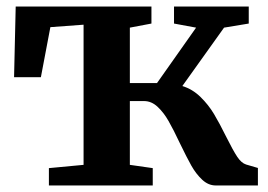

<svg xmlns="http://www.w3.org/2000/svg" viewBox="-20 -567 819 587"><path d="M129.5 0V-53L235.5 -63V-491.5L134 -484L105 -331H23L28 -547H443V-495L377 -482.5V-313H460L579.5 -482.5L512 -495V-547H740.5V-495L665 -482.5L537.5 -304Q568.5 -294.5 593 -270.5Q617.5 -246.5 634.2 -218.5Q651 -190.5 672 -148Q692.5 -107 705.2 -87.8Q718 -68.5 732.5 -64L768.5 -53.5V0H639.5Q617 0 598.2 -17.5Q579.5 -35 565.2 -60.2Q551 -85.5 530 -129Q510 -171.5 495.2 -197.2Q480.5 -223 461.8 -240.5Q443 -258 420.5 -258H377V-63L447 -53V0Z"/></svg>

Font: Merriweather Text
Style: Bold
Weight: 700
Designer: Eben Sorkin
Foundry: Eben Sorkin
Version: Version 2.100